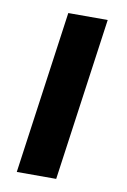

<svg xmlns="http://www.w3.org/2000/svg" viewBox="-67 -572 405 614"><g transform="rotate(10 135.5 -264.5)"><path d="M31 0 105 -529H233L159 0Z"/></g></svg>

Font: Xgbmvzvtohvqztyvzapvmeyoton
Style: Regular
Weight: 500
Italic angle: -8°
Designer: Carrois Corporate & Edenspiekermann
Foundry: Carrois Corporate GbR & Edenspiekermann AG
Version: Version 2.001